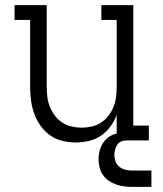

<svg xmlns="http://www.w3.org/2000/svg" viewBox="-20 -550 640 752"><path d="M277 8Q250 8 223.5 1.5Q197 -5 175.5 -20.5Q154 -36 138.5 -58Q123 -80 114 -105Q105 -130 101.5 -156.5Q98 -183 98 -210V-472H37V-530H163V-210Q163 -190 165.5 -170Q168 -150 175.5 -131.5Q183 -113 195 -97Q207 -81 224 -70Q241 -59 260.5 -54.5Q280 -50 300 -50Q320 -50 339.5 -54.5Q359 -59 376 -70Q393 -81 405 -97Q417 -113 424.5 -131.5Q432 -150 434.5 -170Q437 -190 437 -210V-472H377V-530H502V-58H563V0H437V-100Q428 -76 412.5 -54.5Q397 -33 375.5 -18.5Q354 -4 328 2Q302 8 277 8ZM498 182Q482 182 466 180Q450 178 434.5 172.5Q419 167 405.5 157.5Q392 148 383 135Q374 122 370 106Q366 90 366 74Q366 52 373 31.5Q380 11 395 -4Q410 -19 431 -25.5Q452 -32 473 -32V0Q463 0 453.5 4.5Q444 9 438.5 18Q433 27 430.5 37Q428 47 428 57Q428 71 433 83.5Q438 96 448.5 104Q459 112 472 115Q485 118 498 118H573V182Z"/></svg>

Font: Iosevka Curly Slab LtEx
Style: Regular
Weight: 300
Width: 7
Monospace: yes
Designer: Belleve Invis
Foundry: Belleve Invis
Version: Version 11.1.0; ttfautohint (v1.8.3)